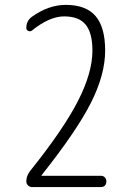

<svg xmlns="http://www.w3.org/2000/svg" viewBox="-20 -760 540 780"><path d="M86.9 -23.4Q86.9 -44.9 101.6 -64.5Q236.3 -232.4 295.9 -348.1Q355.5 -463.9 355.5 -554.7Q355.5 -626 328.1 -659.7Q300.8 -693.4 240.7 -693.4Q180.7 -693.4 109.4 -635.7Q103.5 -630.9 95.2 -634.3Q86.9 -637.7 86.9 -646.5Q86.9 -675.8 110.4 -692.4Q177.7 -740.2 247.1 -740.2Q329.1 -740.2 368.2 -694.8Q407.2 -649.4 407.2 -554.7Q407.2 -457 349.6 -342.8Q292 -228.5 149.4 -48.8Q148.4 -47.9 148.4 -46.9Q148.4 -45.9 149.4 -45.9H389.6Q399.4 -45.9 405.8 -39.6Q412.1 -33.2 412.1 -22.9Q412.1 -12.7 406.2 -6.3Q400.4 0 389.6 0H110.4Q100.6 0 93.8 -6.8Q86.9 -13.7 86.9 -23.4Z"/></svg>

Font: Rounded-X Mgen+ 1m light
Style: Regular
Weight: 200
Designer: [Source Han Sans]
Ryoko NISHIZUKA  (kana & ideographs); Paul D. Hunt (Latin, Greek & Cyrillic); Wenlong ZHANG  (bopomofo
Version: Version 1.059.20150602